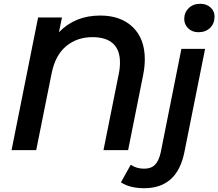

<svg xmlns="http://www.w3.org/2000/svg" viewBox="-20 -792 1152 1013"><path d="M744 -479Q744 -440 735 -395L656 0H526L606 -399Q613 -431 613 -462Q613 -529 576 -562.5Q539 -596 468 -596Q386 -596 328.5 -548Q271 -500 252 -403L171 0H41L181 -700H307L291 -622Q376 -710 509 -710Q617 -710 680.5 -649Q744 -588 744 -479ZM618 170 670 77Q699 98 741 98Q777 98 797.5 77.5Q818 57 828 12L937 -534H1062L953 10Q915 201 741 201Q665 201 618 170ZM952 -692Q952 -726 975.5 -749Q999 -772 1037 -772Q1070 -772 1091 -752.5Q1112 -733 1112 -705Q1112 -668 1088.5 -645Q1065 -622 1027 -622Q994 -622 973 -642.5Q952 -663 952 -692Z"/></svg>

Font: Montserrat Alternates SemiBold
Style: Italic
Weight: 600
Italic angle: -11.3°
Designer: Julieta Ulanovsky
Foundry: Julieta Ulanovsky
Version: Version 7.200